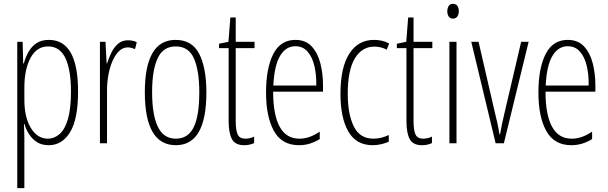

<svg xmlns="http://www.w3.org/2000/svg" viewBox="-20 -747 3169 1001"><path d="M235 -539Q387 -539 387 -270Q387 -126 345.5 -58Q304 10 234 10Q197 10 172 -6.5Q147 -23 131 -48Q115 -73 108 -100H105Q105 -88 106 -70Q107 -52 107 -29V234H70V-529H98L101 -416H104Q113 -449 129 -477Q145 -505 170.5 -522Q196 -539 235 -539ZM231 -505Q171 -505 139 -445Q107 -385 107 -291V-228Q107 -135 141 -79.5Q175 -24 230 -24Q263 -24 290.5 -48Q318 -72 334 -125.5Q350 -179 350 -270Q350 -383 321 -444Q292 -505 231 -505Z M647 -537Q657 -537 669.5 -535Q682 -533 693 -527L684 -491Q677 -494 667 -497Q657 -500 646 -500Q620 -500 600 -480Q580 -460 566 -427.5Q552 -395 545 -355.5Q538 -316 538 -278V0H501V-529H530L536 -416H538Q547 -444 560.5 -472Q574 -500 595 -518.5Q616 -537 647 -537Z M1056 -265Q1056 10 897 10Q735 10 735 -267Q735 -400 774.5 -469.5Q814 -539 896 -539Q981 -539 1018.5 -466.5Q1056 -394 1056 -265ZM773 -267Q773 -148 803 -86Q833 -24 897 -24Q960 -24 989.5 -83Q1019 -142 1019 -266Q1019 -378 991.5 -441.5Q964 -505 896 -505Q831 -505 802 -443.5Q773 -382 773 -267Z M1259 -24Q1272 -24 1284 -27Q1296 -30 1305 -35V-1Q1294 4 1281.5 7Q1269 10 1253 10Q1206 10 1189 -22Q1172 -54 1172 -116V-496H1122V-519L1171 -529L1181 -656H1209V-529H1307V-496H1209V-115Q1209 -69 1219 -46.5Q1229 -24 1259 -24Z M1520 -539Q1573 -539 1604.5 -505.5Q1636 -472 1650 -418Q1664 -364 1664 -303V-269H1404Q1404 -149 1438 -86.5Q1472 -24 1541 -24Q1594 -24 1647 -61V-22Q1625 -8 1597.5 1Q1570 10 1539 10Q1449 10 1408 -64.5Q1367 -139 1367 -264Q1367 -391 1404.5 -465Q1442 -539 1520 -539ZM1520 -506Q1470 -506 1440 -455.5Q1410 -405 1405 -301H1629Q1630 -357 1619 -403.5Q1608 -450 1583.5 -478Q1559 -506 1520 -506Z M1923 10Q1837 10 1796 -61.5Q1755 -133 1755 -258Q1755 -395 1801 -467Q1847 -539 1930 -539Q1975 -539 2009 -520L1996 -488Q1967 -504 1932 -504Q1867 -504 1830 -442.5Q1793 -381 1793 -259Q1793 -152 1824.5 -88Q1856 -24 1927 -24Q1966 -24 2007 -43V-8Q1989 0 1966.5 5Q1944 10 1923 10Z M2186 -24Q2199 -24 2211 -27Q2223 -30 2232 -35V-1Q2221 4 2208.5 7Q2196 10 2180 10Q2133 10 2116 -22Q2099 -54 2099 -116V-496H2049V-519L2098 -529L2108 -656H2136V-529H2234V-496H2136V-115Q2136 -69 2146 -46.5Q2156 -24 2186 -24Z M2342 -727Q2358 -727 2365 -715.5Q2372 -704 2372 -689Q2372 -671 2364 -660.5Q2356 -650 2341 -650Q2327 -650 2319.5 -661Q2312 -672 2312 -688Q2312 -704 2319 -715.5Q2326 -727 2342 -727ZM2360 -529V0H2323V-529Z M2564 0 2437 -529H2475L2559 -165Q2566 -137 2572.5 -108Q2579 -79 2584 -47H2587Q2597 -104 2611 -161L2697 -529H2736L2607 0Z M2940 -539Q2993 -539 3024.5 -505.5Q3056 -472 3070 -418Q3084 -364 3084 -303V-269H2824Q2824 -149 2858 -86.5Q2892 -24 2961 -24Q3014 -24 3067 -61V-22Q3045 -8 3017.5 1Q2990 10 2959 10Q2869 10 2828 -64.5Q2787 -139 2787 -264Q2787 -391 2824.5 -465Q2862 -539 2940 -539ZM2940 -506Q2890 -506 2860 -455.5Q2830 -405 2825 -301H3049Q3050 -357 3039 -403.5Q3028 -450 3003.5 -478Q2979 -506 2940 -506Z"/></svg>

Font: Noto Sans Malayalam ExtraCondensed ExtraLight
Style: Regular
Weight: 200
Width: 2
Designer: Jelle Bosma - Monotype Design Team
Foundry: Monotype Imaging Inc.
Version: Version 2.104; ttfautohint (v1.8.4.7-5d5b)